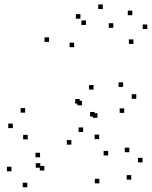

<svg xmlns="http://www.w3.org/2000/svg" viewBox="-20 -782 667 844"><path d="M345.4 -201.8V-221.8H325.4V-201.8ZM408.3 -264.1V-284.1H388.3V-264.1ZM340.2 -319.1V-339.1H320.2V-319.1ZM90.6 -286.8V-306.8H70.6V-286.8ZM36.2 -218.8V-238.8H16.2V-218.8ZM101.8 -169.3V-189.3H81.8V-169.3ZM526 -285.7V-305.7H506V-285.7ZM579 -347.8V-367.8H559V-347.8ZM521.2 -400V-420H501.2V-400ZM391.3 -388.2V-408.2H371.3V-388.2ZM330.4 -326.7V-346.7H310.4V-326.7ZM396 -269.8V-289.8H376V-269.8ZM557 7.7V-12.3H537V7.7ZM606.7 -68.2V-88.2H586.7V-68.2ZM548.4 -112.9V-132.9H528.4V-112.9ZM455.5 -98.7V-118.7H435.5V-98.7ZM415.9 -170.3V-190.3H395.9V-170.3ZM478 -659.9V-679.9H458V-659.9ZM431.8 -742.4V-762.4H411.8V-742.4ZM357.8 -672.2V-692.2H337.8V-672.2ZM293.7 -146.2V-166.2H273.7V-146.2ZM416.8 24V4H396.8V24ZM174.9 -32.5V-52.5H154.9V-32.5ZM156.1 -90.5V-110.5H136.1V-90.5ZM157.3 -44.8V-64.8H137.3V-44.8ZM306 -574.5V-594.5H286V-574.5ZM566.5 -588.9V-608.9H546.5V-588.9ZM627.4 -654.3V-674.3H607.4V-654.3ZM561.7 -715.2V-735.2H541.7V-715.2ZM333.5 -699.8V-719.8H313.5V-699.8ZM195.7 -597.8V-617.8H175.7V-597.8ZM30.4 -29.1V-49.1H10.4V-29.1ZM100 41.2V21.2H80V41.2Z"/></svg>

Font: Monaspace Radon Dots Var
Style: Regular
Weight: 400
Designer: Riley Cran and the Lettermatic Team
Version: Version 1.100 (Monaspace Radon Dots)